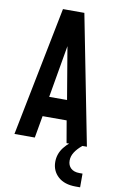

<svg xmlns="http://www.w3.org/2000/svg" viewBox="-105 -805 668 1096"><g transform="rotate(10 229.0 -257.5)"><path d="M19 0 168 -750H292L439 0H321L299 -128H159.5L137 0ZM177.5 -243H281L222 -593H238ZM415.5 235Q349.5 235 312.8 201.5Q276 168 276 116Q276 69.5 305.5 31.5Q335 -6.5 390.5 -39.5H413V0Q385.5 22.5 370.5 46Q355.5 69.5 355.5 94.5Q355.5 122.5 373.2 139Q391 155.5 423 155.5H441V235Z"/></g></svg>

Font: Mohave Light SemiBold
Style: Regular
Weight: 600
Version: Version 2.003